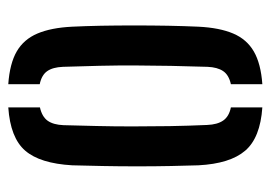

<svg xmlns="http://www.w3.org/2000/svg" viewBox="-115 -532 654 464"><g transform="rotate(-90 212.0 -300.0)"><path d="M44.5 -147.5Q43.5 -175.5 42.8 -214Q42 -252.5 42 -295.2Q42 -338 42.8 -379Q43.5 -420 44.5 -452.5Q49 -530.5 80 -566.2Q111 -602 184.5 -607V-530.5Q162 -525.5 152.2 -511.8Q142.5 -498 141.5 -473.5Q140.5 -436 139.5 -394Q138.5 -352 138.5 -307.2Q138.5 -262.5 139.2 -217Q140 -171.5 142 -126.5Q143 -101.5 152.8 -87.5Q162.5 -73.5 184.5 -69V7Q111 2 79.8 -34.5Q48.5 -71 44.5 -147.5ZM240.5 7V-69Q263 -74 272.2 -87.8Q281.5 -101.5 282.5 -125.5Q284 -171 284.8 -214Q285.5 -257 285.8 -299.8Q286 -342.5 285 -386Q284 -429.5 282.5 -475Q281.5 -499.5 272 -513Q262.5 -526.5 240.5 -531V-607Q290.5 -603.5 319.8 -586.5Q349 -569.5 363 -536.5Q377 -503.5 379.5 -452.5Q381 -422 381.8 -383.2Q382.5 -344.5 382.5 -302.8Q382.5 -261 381.8 -220.8Q381 -180.5 379.5 -147.5Q377 -96.5 363 -63.5Q349 -30.5 319.5 -13.5Q290 3.5 240.5 7Z"/></g></svg>

Font: Big Shoulders Stencil Text Thin SemiBold
Style: Regular
Weight: 600
Version: Version 2.001